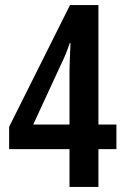

<svg xmlns="http://www.w3.org/2000/svg" viewBox="-20 -788 494 757"><path d="M254 -51V-200H16V-288L256 -768H368V-297H439V-200H368V-51ZM111 -297H254V-505Q254 -522 255 -548Q256 -574 257 -595Q258 -616 258 -618H255Q247 -594 238.5 -573.5Q230 -553 221 -535Z"/></svg>

Font: Noto Sans Tamil UI ExtraCondensed SemiBold
Style: Regular
Weight: 600
Width: 2
Designer: Jelle Bosma - Monotype Design Team
Foundry: Monotype Imaging Inc.
Version: Version 2.004; ttfautohint (v1.8.4.7-5d5b)